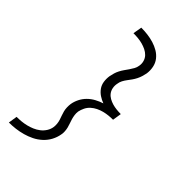

<svg xmlns="http://www.w3.org/2000/svg" viewBox="-289 -929 1178 1178"><g transform="rotate(45 300.0 -340.0)"><path d="M37 153 46 95Q67 95 87.5 93Q108 91 128.5 86Q149 81 169 72.5Q189 64 206.5 50.5Q224 37 236 18Q248 -1 251 -22Q253 -36 251.5 -51Q250 -66 245.5 -80Q241 -94 236 -107.5Q231 -121 227.5 -135Q224 -149 223.5 -164.5Q223 -180 225 -195Q229 -220 241 -244Q253 -268 272 -287Q291 -306 315 -319Q339 -332 364 -340Q342 -348 322.5 -361Q303 -374 289.5 -393Q276 -412 272.5 -436.5Q269 -461 273 -485Q276 -501 280.5 -516Q285 -531 292.5 -545.5Q300 -560 309.5 -573.5Q319 -587 328.5 -600.5Q338 -614 346 -628.5Q354 -643 356 -658Q360 -678 354.5 -697.5Q349 -717 336 -730.5Q323 -744 305.5 -752.5Q288 -761 269.5 -766Q251 -771 231 -773Q211 -775 190 -775L200 -833Q228 -833 256 -829.5Q284 -826 310 -818Q336 -810 359 -796.5Q382 -783 398.5 -762Q415 -741 420.5 -713.5Q426 -686 422 -658Q419 -643 414.5 -628Q410 -613 402.5 -598Q395 -583 385.5 -569.5Q376 -556 366 -543Q356 -530 348.5 -515.5Q341 -501 339 -485Q335 -466 338.5 -447.5Q342 -429 352.5 -415Q363 -401 379 -392Q395 -383 412.5 -378Q430 -373 448.5 -371Q467 -369 486 -369L484 -356L477 -311Q458 -311 438.5 -309Q419 -307 399.5 -302Q380 -297 361.5 -288Q343 -279 327.5 -265Q312 -251 303 -232.5Q294 -214 290 -195Q288 -180 290 -165Q292 -150 296 -136Q300 -122 305 -108.5Q310 -95 313.5 -81Q317 -67 318 -52Q319 -37 316 -22Q311 7 296.5 34Q282 61 259 82Q236 103 208.5 116.5Q181 130 152 138Q123 146 94 149.5Q65 153 37 153Z"/></g></svg>

Font: Iosevka Curly Slab LtEx
Style: Italic
Weight: 300
Width: 7
Italic angle: -9°
Monospace: yes
Designer: Belleve Invis
Foundry: Belleve Invis
Version: Version 11.1.0; ttfautohint (v1.8.3)